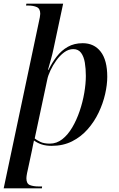

<svg xmlns="http://www.w3.org/2000/svg" viewBox="-45 -780 644 1040"><path d="M164 -654Q173 -693 173 -705Q173 -733 154.5 -741.5Q136 -750 107 -750H96L98 -760H297L245 -516Q239 -487 231 -459Q223 -431 215 -402H218Q237 -441 262.5 -474Q288 -507 322.5 -526.5Q357 -546 403 -546Q465 -546 500.5 -500Q536 -454 536 -364Q536 -321 524.5 -270.5Q513 -220 489.5 -170.5Q466 -121 430 -80Q394 -39 345.5 -14.5Q297 10 235 10Q204 10 181 2.5Q158 -5 139 -19Q136 -4 133.5 7Q131 18 128 35L107 133Q105 140 101.5 158Q98 176 98 186Q98 215 117 222.5Q136 230 165 230H183L182 240H-25ZM225 -2Q262 -2 292.5 -26Q323 -50 346.5 -90Q370 -130 386.5 -178.5Q403 -227 411.5 -277Q420 -327 420 -369Q420 -408 414.5 -441Q409 -474 394 -494Q379 -514 352 -514Q326 -514 302.5 -496.5Q279 -479 260 -452.5Q241 -426 228 -398Q215 -370 211 -349L143 -30Q154 -21 173.5 -11.5Q193 -2 225 -2Z"/></svg>

Font: Noto Serif Display Medium
Style: Italic
Weight: 500
Italic angle: -12°
Designer: Monotype Design Team
Foundry: Monotype Imaging Inc.
Version: Version 2.009